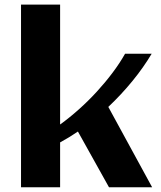

<svg xmlns="http://www.w3.org/2000/svg" viewBox="-20 -791 679 811"><path d="M233.9 0H68.8V-771.5H233.9V-265.1Q274.4 -294.4 313.7 -329.6Q353 -364.7 388.7 -403.6Q424.3 -442.4 454.8 -482.9Q485.4 -523.4 508.3 -564H620.6Q586.4 -506.3 539.6 -449Q492.7 -391.6 437.5 -339.4L622.6 0H440.4L309.1 -235.4Q272.5 -210.4 233.9 -189.5Z"/></svg>

Font: Aclonica
Style: Regular
Weight: 400
Version: Version 1.001